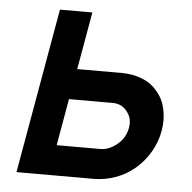

<svg xmlns="http://www.w3.org/2000/svg" viewBox="-45 -607 652 652"><g transform="rotate(5 281.0 -281.0)"><path d="M244 -562.5 209.5 -366.5H362.5Q399 -366.5 431.2 -353.8Q463.5 -341 483.5 -315.5Q505 -291.5 512.5 -256.2Q520 -221 513.5 -183.5Q507.5 -146 487.5 -111.2Q467.5 -76.5 437.5 -51Q407.5 -25.5 371 -12.8Q334.5 0 298 0H34.5L133.5 -562.5ZM162.5 -103H311.5Q342 -103 371 -128Q396 -150 402 -183.5Q407.5 -214 390.5 -236.5Q372 -262.5 339.5 -262.5H190.5Z"/></g></svg>

Font: Russisch Sans SemiBold
Style: Italic
Weight: 600
Width: 4
Italic angle: -10°
Designer: Michael Sharanda (font) & Cristiano Sobral (main changes)
Foundry: Michael Sharanda
Version: Version 2.00;September 8, 2020;FontCreator 13.0.0.2681 64-bi